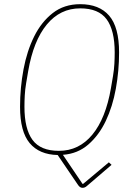

<svg xmlns="http://www.w3.org/2000/svg" viewBox="-20 -730 640 919"><path d="M375 169Q363 169 354 156L256 12Q168 10 122 -45Q76 -100 76 -219Q76 -310 92.5 -398Q109 -486 143.5 -555.5Q178 -625 232.5 -667.5Q287 -710 364 -710Q455 -710 502.5 -655Q550 -600 550 -479Q550 -391 534.5 -305.5Q519 -220 486.5 -151.5Q454 -83 403 -38.5Q352 6 281 11L375 150H378L501 47L514 59L395 161Q386 169 375 169ZM262 -8Q358 -8 422 -85.5Q486 -163 511 -308L521 -367Q526 -397 527.5 -425Q529 -453 529 -479Q529 -585 490.5 -637.5Q452 -690 364 -690Q268 -690 204 -612.5Q140 -535 115 -390L105 -331Q100 -301 98.5 -273Q97 -245 97 -219Q97 -113 135.5 -60.5Q174 -8 262 -8Z"/></svg>

Font: IBM Plex Mono Thin
Style: Italic
Weight: 100
Italic angle: -9°
Monospace: yes
Designer: Mike Abbink, Paul van der Laan, Pieter van Rosmalen
Foundry: Bold Monday
Version: Version 2.3